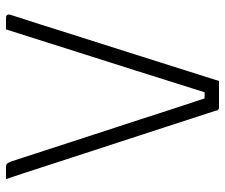

<svg xmlns="http://www.w3.org/2000/svg" viewBox="-75 -675 750 640"><g transform="rotate(90 300.0 -355.0)"><path d="M78 0Q68 0 59 0Q50 0 40 0Q34 0 31.5 -2Q29 -4 28.5 -7.5Q28 -11 29 -14Q45 -64 61 -113.5Q77 -163 92.5 -213Q108 -263 124 -312.5Q140 -362 155.5 -411.5Q171 -461 187 -511Q203 -561 218.5 -610.5Q234 -660 250 -710Q272 -710 297 -710Q322 -710 338 -710Q342 -710 344 -708.5Q346 -707 347.5 -705Q349 -703 349 -699Q375 -619 401 -539Q427 -459 453 -379.5Q479 -300 505 -220Q531 -140 557 -60Q562 -45 567 -30Q572 -15 577 0Q566 0 555.5 0Q545 0 537 0Q528 0 525 -4Q522 -8 518 -18Q503 -63 482 -128.5Q461 -194 436.5 -268.5Q412 -343 387.5 -418.5Q363 -494 341.5 -560.5Q320 -627 304 -674L320 -662H275L291 -673Q276 -626 257 -565Q238 -504 215.5 -433.5Q193 -363 169.5 -288.5Q146 -214 122.5 -140.5Q99 -67 78 0Z"/></g></svg>

Font: Recursive Sans Linear Light
Style: Regular
Weight: 300
Version: Version 1.085